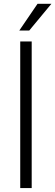

<svg xmlns="http://www.w3.org/2000/svg" viewBox="-20 -962 283 982"><path d="M142.1 -750V0H83.5V-750ZM78.6 -805.7 171.9 -942.4H242.7L129.4 -805.7Z"/></svg>

Font: Vazirmatn UI ExtraLight
Style: Regular
Weight: 200
Designer: Saber Rastikerdar
Foundry: Saber Rastikerdar
Version: Version 33.003